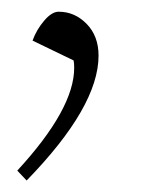

<svg xmlns="http://www.w3.org/2000/svg" viewBox="-20 -112 268 331"><path d="M9.8 182.1Q107.9 75.7 107.9 4.9Q107.9 -2.9 106.9 -7.8L36.1 -42Q43 -61 56.2 -76.4Q69.3 -91.8 81.1 -91.8Q108.9 -91.8 129.4 -70.8Q149.9 -49.8 149.9 -16.1Q149.9 71.8 25.9 199.2Z"/></svg>

Font: Dihjauti S
Style: Italic
Weight: 400
Italic angle: -9°
Designer: T. Christopher White
Version: Version 3.0.0